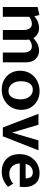

<svg xmlns="http://www.w3.org/2000/svg" viewBox="870 -1344 487 2268"><g transform="rotate(90 1114.0 -210.5)"><path d="M601 0V-243Q601 -290 582.5 -316.5Q564 -343 528 -343Q499 -343 467.5 -325Q436 -307 420 -275L383 -300Q410 -342 441 -370.5Q472 -399 507 -413.5Q542 -428 580 -428Q637 -428 677 -387.5Q717 -347 717 -275V0ZM335 0V-243Q335 -290 316 -316.5Q297 -343 262 -343Q242 -343 220 -335Q198 -327 179 -312Q160 -297 148 -275L112 -300Q139 -342 170.5 -370.5Q202 -399 238.5 -413.5Q275 -428 314 -428Q370 -428 410.5 -387.5Q451 -347 451 -275V0ZM63 0V-411L158 -432L179 -346V0Z M1038 13Q974 13 923.5 -15Q873 -43 844.5 -92Q816 -141 816 -203Q816 -271 847.5 -323Q879 -375 933.5 -404.5Q988 -434 1057 -434Q1121 -434 1170.5 -406.5Q1220 -379 1249 -330.5Q1278 -282 1278 -219Q1278 -152 1247 -99.5Q1216 -47 1162 -17Q1108 13 1038 13ZM1055 -67Q1090 -67 1112 -87Q1134 -107 1144 -139Q1154 -171 1154 -206Q1154 -254 1138.5 -287Q1123 -320 1097.5 -337Q1072 -354 1040 -354Q1006 -354 983.5 -335Q961 -316 950.5 -285Q940 -254 940 -217Q940 -169 955.5 -135.5Q971 -102 997.5 -84.5Q1024 -67 1055 -67Z M1486 0 1325 -421H1454L1570 -31H1524L1639 -421H1756L1591 0Z M2008 13Q1948 13 1901 -11.5Q1854 -36 1827.5 -83Q1801 -130 1801 -196Q1801 -267 1831 -320.5Q1861 -374 1912 -404Q1963 -434 2027 -434Q2108 -434 2149 -385Q2190 -336 2190 -253Q2190 -242 2189.5 -227.5Q2189 -213 2187 -200H2089V-255Q2089 -302 2073 -328Q2057 -354 2016 -354Q1983 -354 1959 -336.5Q1935 -319 1922.5 -287.5Q1910 -256 1910 -214Q1910 -149 1944 -112.5Q1978 -76 2033 -76Q2064 -76 2093.5 -87.5Q2123 -99 2150 -122L2187 -62Q2158 -33 2127 -16.5Q2096 0 2066 6.5Q2036 13 2008 13ZM1857 -200 1870 -269H2174V-200Z"/></g></svg>

Font: Ysabeau
Style: Bold
Weight: 700
Designer: Christian Thalmann (Catharsis Fonts)
Version: Version 2.000;gftools[0.9.27.dev2+g8671c4b]